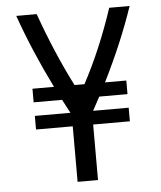

<svg xmlns="http://www.w3.org/2000/svg" viewBox="-52 -778 691 824"><g transform="rotate(-5 293.0 -366.0)"><path d="M249 0V-239.3H90.8V-297.9H244.1L213.4 -356.4H90.8V-415H183.6Q102.1 -580.1 48.8 -732.4H136.7Q197.8 -561 272 -415H314.9Q392.1 -559.6 449.2 -732.4H537.1Q485.8 -580.1 403.3 -415H495.1V-356.4H373.5L341.8 -297.9H495.1V-239.3H336.9V0Z"/></g></svg>

Font: Consola Mono
Style: Book
Weight: 400
Monospace: yes
Version: Version 2.001